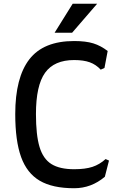

<svg xmlns="http://www.w3.org/2000/svg" viewBox="-20 -984 640 1020"><path d="M61 -378Q61 -572 136 -669Q211 -766 374 -766Q436 -766 476 -753.5Q516 -741 552 -713L535 -623L515 -614Q490 -641 457 -653Q424 -665 374 -665Q268 -665 219.5 -597.5Q171 -530 171 -378Q171 -267 190 -203.5Q209 -140 253 -112.5Q297 -85 374 -85Q433 -85 471 -97.5Q509 -110 541 -139L559 -131L537 -45Q465 16 374 16Q259 16 191 -24Q123 -64 92 -150Q61 -236 61 -378ZM496 -964 363 -810H270L366 -964Z"/></svg>

Font: Farro
Style: Regular
Weight: 400
Designer: Aceler Chua
Foundry: Grayscale Limited
Version: Version 1.101